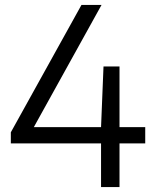

<svg xmlns="http://www.w3.org/2000/svg" viewBox="-20 -760 630 780"><path d="M24 -177.5V-222.5L311 -740H392.5L105.5 -222L94 -243.5H570V-177.5ZM390.5 0V-243.5L400.5 -490H465.5V0Z"/></svg>

Font: Encode Sans SC
Style: Regular
Weight: 400
Version: Version 3.002